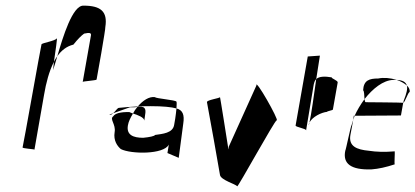

<svg xmlns="http://www.w3.org/2000/svg" viewBox="-20 -650 1471 680"><path d="M60 -128C58 -124 102 -122 102 -120L136 -314C143 -356 154 -398 171 -431C176 -466 184 -519 181 -514C176 -505 129 -498 127 -493C125 -488 62 -132 60 -128ZM171 -431C169 -412 168 -402 168 -402C171 -410 176 -428 183 -451C179 -445 174 -438 171 -431ZM183 -451C198 -472 216 -486 240 -492C255 -511 268 -524 278 -531C297 -535 304 -534 302 -524L273 -360C273 -362 319 -365 322 -368C323 -371 355 -552 353 -554C362 -610 336 -630 276 -630C237 -632 203 -520 183 -451Z M381 -238C367 -228 391 -210 386 -182C381 -152 396 -132 408 -122C443 -104 560 -102 578 -138L573 -108L613 -91L629 -212C634 -244 627 -260 605 -266C603 -243 598 -212 597 -209C593 -178 555 -176 529 -172C528 -168 509 -164 487 -162C452 -162 427 -172 433 -206C435 -219 442 -233 451 -248C443 -251 437 -253 439 -253C406 -254 387 -248 381 -238ZM367 -244C372 -242 376 -245 381 -249C377 -247 371 -246 367 -244ZM451 -248C467 -243 492 -234 491 -222C492 -229 495 -251 495 -251C497 -272 485 -273 467 -272C461 -265 455 -256 451 -248ZM381 -249C400 -256 420 -263 440 -270C448 -270 464 -269 468 -273C445 -272 419 -270 401 -268C396 -268 389 -256 381 -249ZM491 -220V-222ZM468 -273C486 -274 502 -274 514 -274C556 -274 587 -271 605 -266C606 -279 606 -288 605 -290C602 -296 531 -301 529 -306C508 -309 486 -294 468 -273Z M713 -288C715 -280 759 -34 759 -31C761 -12 816 2 820 10C822 15 953 -224 960 -224C969 -224 883 -376 888 -347L790 -130C790 -127 790 -124 789 -121C785 -147 759 -312 759 -306C759 -302 711 -296 713 -288Z M1027 -206C1024 -200 1065 -195 1064 -188L1091 -350C1093 -359 1095 -365 1100 -370C1107 -416 1113 -453 1113 -453L1070 -450ZM1100 -370C1092 -313 1082 -242 1076 -216C1086 -236 1118 -252 1139 -254C1136 -256 1158 -259 1159 -262L1176 -358C1177 -365 1153 -372 1155 -376C1131 -380 1111 -380 1100 -370ZM1073 -206C1073 -206 1075 -209 1076 -216C1074 -213 1074 -210 1073 -206Z M1203 -117C1193 -70 1223 -48 1295 -50C1321 -52 1348 -58 1378 -68C1376 -70 1379 -109 1378 -114C1342 -111 1312 -112 1287 -116C1243 -120 1214 -132 1221 -172L1231 -225C1229 -218 1226 -212 1225 -206C1223 -208 1204 -114 1203 -117ZM1408 -286C1414 -286 1425 -324 1431 -324C1432 -332 1429 -340 1421 -347C1424 -336 1420 -319 1410 -294ZM1236 -240 1400 -241 1408 -286C1404 -287 1281 -288 1275 -288C1273 -288 1272 -293 1271 -299C1257 -280 1245 -260 1236 -240ZM1385 -367C1400 -362 1412 -355 1421 -347C1417 -360 1406 -366 1385 -367ZM1266 -330C1270 -329 1270 -311 1271 -299C1300 -336 1337 -366 1373 -367H1385C1363 -374 1338 -376 1320 -372C1288 -372 1268 -366 1266 -330ZM1231 -225 1236 -240H1233Z"/></svg>

Font: Arrow
Style: Ita
Weight: 400
Version: Version 0.23